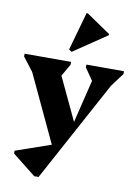

<svg xmlns="http://www.w3.org/2000/svg" viewBox="-111 -891 864 1212"><g transform="rotate(10 320.5 -284.5)"><path d="M639 -482 574 -395 224 251H196L46 132V114L271 36L69 -395L2 -482V-500H300V-482L255 -404L384 -130L451 -405L398 -482V-500H639ZM292 -563 274 -575 343 -820H351L505 -715V-707Z"/></g></svg>

Font: Platypi ExtraBold
Style: Regular
Weight: 800
Designer: David Sargent
Foundry: Bolt Cutter Type
Version: Version 1.200; ttfautohint (v1.8.4.7-5d5b)